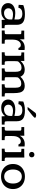

<svg xmlns="http://www.w3.org/2000/svg" viewBox="1494 -2206 727 3754"><g transform="rotate(90 1857.0 -328.5)"><path d="M199.2 10.7Q124.5 10.7 82.3 -27.8Q40 -66.4 40 -124Q40 -187.5 91.8 -225.8Q143.6 -264.2 235.4 -264.2Q266.1 -264.2 297.9 -259.8Q329.6 -255.4 360.4 -247.6V-314.5Q360.4 -356 332 -379.2Q303.7 -402.3 245.1 -402.3Q148.9 -402.3 130.4 -324.7L73.7 -330.6L79.1 -420.4Q104.5 -432.1 149.7 -442.4Q194.8 -452.6 256.3 -452.6Q367.7 -452.6 416.3 -415Q464.8 -377.4 464.8 -293.9V-117.2Q464.8 -85.9 468 -73Q471.2 -60.1 480.5 -57.6Q489.7 -55.2 508.3 -55.2H530.8V0Q523.9 -0.5 512 -0.5Q500 -0.5 487.5 -0.2Q475.1 0 467.3 0Q440.4 0.5 417.2 0.7Q394 1 369.6 2L364.7 -64Q337.9 -27.8 297.9 -8.5Q257.8 10.7 199.2 10.7ZM234.4 -44.4Q266.1 -44.4 294.9 -57.1Q323.7 -69.8 342 -94.7Q360.4 -119.6 360.4 -156.2V-204.6Q334 -212.4 309.8 -216.1Q285.6 -219.7 262.2 -219.7Q206.1 -219.7 173.8 -195.8Q141.6 -171.9 141.6 -129.4Q141.6 -90.8 167.7 -67.6Q193.8 -44.4 234.4 -44.4Z M575.7 0V-56.2Q612.3 -56.2 627.2 -58.6Q642.1 -61 645.3 -68.6Q648.4 -76.2 648.4 -91.3V-359.9Q648.4 -378.4 634.5 -381.3Q620.6 -384.3 578.1 -384.3V-439Q586.4 -439 603.8 -439Q621.1 -439 635.7 -438.7Q650.4 -438.5 650.4 -438.5Q673.8 -438.5 698.2 -439.5Q722.7 -440.4 748 -440.9V-350.6Q771 -397.5 812.7 -423.3Q854.5 -449.2 912.6 -449.2Q934.1 -449.2 957.5 -446.3V-326.2Q948.2 -326.2 938 -326.2Q927.7 -326.2 918.9 -325.7Q910.6 -348.1 897 -360.4Q883.3 -372.6 859.4 -372.6Q814.9 -372.6 786.1 -333.3Q757.3 -293.9 754.9 -231Q754.4 -229.5 754.2 -215.3Q753.9 -201.2 753.7 -180.7Q753.4 -160.2 753.4 -139.4Q753.4 -118.7 753.4 -103.3Q753.4 -87.9 753.4 -85Q753.4 -62.5 770.8 -59.3Q788.1 -56.2 833.5 -56.2V0Q800.3 0 768.1 -0.5Q735.8 -1 690.9 -1Q653.8 -1 628.7 -0.5Q603.5 0 575.7 0Z M1001.5 0V-56.2Q1034.7 -56.2 1049.3 -59.1Q1064 -62 1067.4 -68.8Q1070.8 -75.7 1070.8 -86.9V-359.9Q1070.8 -377 1055.4 -380.6Q1040 -384.3 1003.9 -384.3V-439Q1015.1 -439 1025.9 -438.7Q1036.6 -438.5 1050.3 -438.5Q1080.1 -438.5 1110.1 -439.5Q1140.1 -440.4 1170.4 -440.9V-367.2Q1201.2 -404.3 1245.6 -426.5Q1290 -448.7 1345.7 -448.7Q1392.1 -448.7 1426.8 -427.5Q1461.4 -406.2 1479 -364.3Q1515.1 -405.3 1560.1 -427Q1605 -448.7 1655.3 -448.7Q1714.4 -448.7 1745.6 -423.8Q1776.9 -398.9 1788.3 -353.3Q1799.8 -307.6 1799.8 -244.1V-80.1Q1799.8 -62 1814.2 -59.3Q1828.6 -56.6 1866.2 -56.2V0Q1837.9 0 1809.3 -0.5Q1780.8 -1 1744.6 -1Q1709.5 -1 1682.4 -0.5Q1655.3 0 1627 0V-56.2Q1666.5 -56.6 1680.9 -62Q1695.3 -67.4 1695.3 -89.4V-259.8Q1695.3 -319.8 1679.2 -350.3Q1663.1 -380.9 1612.3 -380.9Q1570.8 -380.9 1542.2 -362.3Q1513.7 -343.8 1493.2 -316.4Q1490.7 -299.8 1489.5 -281.7Q1488.3 -263.7 1488.3 -243.7V-82.5Q1488.3 -63.5 1501.7 -60.1Q1515.1 -56.6 1553.7 -56.2V0Q1526.4 0 1500.5 -0.2Q1474.6 -0.5 1437.5 -1Q1400.9 -1 1373 -0.5Q1345.2 0 1316.9 0V-56.2Q1355.5 -56.6 1369.6 -62.7Q1383.8 -68.8 1383.8 -87.9V-259.8Q1383.8 -321.3 1368.2 -353.8Q1352.5 -386.2 1301.3 -386.2Q1260.3 -386.2 1232.9 -368.2Q1205.6 -350.1 1180.7 -319.8Q1178.7 -316.9 1177.2 -301.3Q1175.8 -285.6 1175.3 -261.7Q1175.3 -246.6 1175.3 -226.3Q1175.3 -206.1 1175 -185.1Q1174.8 -164.1 1174.8 -145.8Q1174.8 -127.4 1174.8 -116.2Q1174.8 -85 1178.5 -72.5Q1182.1 -60.1 1197 -58.1Q1211.9 -56.2 1246.6 -56.2V0Q1217.8 0 1190.2 -0.2Q1162.6 -0.5 1123 -1Q1086.4 -1 1058.3 -0.5Q1030.3 0 1001.5 0Z M2084.5 10.7Q2009.8 10.7 1967.5 -27.8Q1925.3 -66.4 1925.3 -124Q1925.3 -187.5 1977.1 -225.8Q2028.8 -264.2 2120.6 -264.2Q2151.4 -264.2 2183.1 -259.8Q2214.8 -255.4 2245.6 -247.6V-314.5Q2245.6 -356 2217.3 -379.2Q2189 -402.3 2130.4 -402.3Q2034.2 -402.3 2015.6 -324.7L1959 -330.6L1964.4 -420.4Q1989.7 -432.1 2034.9 -442.4Q2080.1 -452.6 2141.6 -452.6Q2252.9 -452.6 2301.5 -415Q2350.1 -377.4 2350.1 -293.9V-117.2Q2350.1 -85.9 2353.3 -73Q2356.4 -60.1 2365.7 -57.6Q2375 -55.2 2393.6 -55.2H2416V0Q2409.2 -0.5 2397.2 -0.5Q2385.3 -0.5 2372.8 -0.2Q2360.4 0 2352.5 0Q2325.7 0.5 2302.5 0.7Q2279.3 1 2254.9 2L2250 -64Q2223.1 -27.8 2183.1 -8.5Q2143.1 10.7 2084.5 10.7ZM2119.6 -44.4Q2151.4 -44.4 2180.2 -57.1Q2209 -69.8 2227.3 -94.7Q2245.6 -119.6 2245.6 -156.2V-204.6Q2219.2 -212.4 2195.1 -216.1Q2170.9 -219.7 2147.5 -219.7Q2091.3 -219.7 2059.1 -195.8Q2026.9 -171.9 2026.9 -129.4Q2026.9 -90.8 2053 -67.6Q2079.1 -44.4 2119.6 -44.4ZM2070.8 -505.4 2184.1 -655.3Q2190.4 -663.6 2204.1 -668Q2217.8 -672.4 2231.9 -672.4Q2245.1 -672.4 2256.8 -668.9Q2268.6 -665.5 2275.9 -660.4Q2283.2 -655.3 2283.2 -650.9Q2282.2 -642.1 2268.8 -627.7Q2255.4 -613.3 2234.9 -596.2Q2214.4 -579.1 2192.1 -562Q2169.9 -544.9 2150.6 -530Q2131.3 -515.1 2120.6 -505.4Z M2460.9 0V-56.2Q2497.6 -56.2 2512.5 -58.6Q2527.3 -61 2530.5 -68.6Q2533.7 -76.2 2533.7 -91.3V-359.9Q2533.7 -378.4 2519.8 -381.3Q2505.9 -384.3 2463.4 -384.3V-439Q2471.7 -439 2489 -439Q2506.3 -439 2521 -438.7Q2535.6 -438.5 2535.6 -438.5Q2559.1 -438.5 2583.5 -439.5Q2607.9 -440.4 2633.3 -440.9V-350.6Q2656.2 -397.5 2698 -423.3Q2739.7 -449.2 2797.9 -449.2Q2819.3 -449.2 2842.8 -446.3V-326.2Q2833.5 -326.2 2823.2 -326.2Q2813 -326.2 2804.2 -325.7Q2795.9 -348.1 2782.2 -360.4Q2768.6 -372.6 2744.6 -372.6Q2700.2 -372.6 2671.4 -333.3Q2642.6 -293.9 2640.1 -231Q2639.6 -229.5 2639.4 -215.3Q2639.2 -201.2 2638.9 -180.7Q2638.7 -160.2 2638.7 -139.4Q2638.7 -118.7 2638.7 -103.3Q2638.7 -87.9 2638.7 -85Q2638.7 -62.5 2656 -59.3Q2673.3 -56.2 2718.8 -56.2V0Q2685.5 0 2653.3 -0.5Q2621.1 -1 2576.2 -1Q2539.1 -1 2513.9 -0.5Q2488.8 0 2460.9 0Z M2886.2 0V-56.2Q2918.9 -56.2 2933.1 -58.8Q2947.3 -61.5 2950.9 -69.1Q2954.6 -76.7 2954.6 -92.3V-362.8Q2954.6 -378.9 2939.5 -381.3Q2924.3 -383.8 2888.7 -384.3Q2888.7 -398.4 2888.7 -411.9Q2888.7 -425.3 2888.7 -439Q2908.7 -439 2927.7 -439Q2946.8 -439 2964.4 -439.5Q2988.3 -439.5 3011.5 -439.9Q3034.7 -440.4 3059.1 -441.4V-90.8Q3059.1 -66.4 3073.7 -61.3Q3088.4 -56.2 3127 -56.2V0Q3112.8 0 3092 -0.2Q3071.3 -0.5 3049.3 -0.5Q3027.3 -0.5 3010.3 -0.7Q2993.2 -1 2986.3 -1Q2956.1 -1 2933.1 -0.5Q2910.2 0 2886.2 0ZM3003.4 -534.2Q2979.5 -534.2 2964.6 -549.1Q2949.7 -564 2949.7 -586.4Q2949.7 -609.4 2964.6 -623.8Q2979.5 -638.2 3002.9 -638.2Q3026.9 -638.2 3041.3 -623.8Q3055.7 -609.4 3055.7 -585.9Q3055.7 -563.5 3041.3 -548.8Q3026.9 -534.2 3003.4 -534.2Z M3430.7 14.2Q3359.9 14.2 3304.7 -14.2Q3249.5 -42.5 3217.8 -94.7Q3186 -147 3186 -219.2Q3186 -291 3217.5 -343.5Q3249 -396 3304.4 -424.3Q3359.9 -452.6 3430.7 -452.6Q3501 -452.6 3556.2 -424.6Q3611.3 -396.5 3643.6 -344.2Q3675.8 -292 3675.8 -219.2Q3675.8 -147.9 3644 -95.5Q3612.3 -43 3557.1 -14.4Q3502 14.2 3430.7 14.2ZM3430.2 -47.4Q3493.7 -47.4 3530.8 -94Q3567.9 -140.6 3567.9 -220.2Q3567.9 -299.8 3531 -345.9Q3494.1 -392.1 3430.7 -392.1Q3367.2 -392.1 3330.3 -345.9Q3293.5 -299.8 3293.5 -219.7Q3293.5 -140.1 3330.1 -93.8Q3366.7 -47.4 3430.2 -47.4Z"/></g></svg>

Font: Kameron Medium
Style: Regular
Weight: 500
Designer: Vernon Adams
Foundry: Vernon Adams
Version: Version 1.100